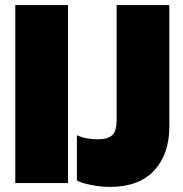

<svg xmlns="http://www.w3.org/2000/svg" viewBox="-20 -719 720 754"><path d="M40 -699H247V0H40ZM282 -10V-188Q316 -172 364 -172Q405 -172 421.5 -189Q438 -206 438 -246V-699H645V-222Q645 -114 585.5 -49.5Q526 15 411 15Q377 15 338.5 7.5Q300 0 282 -10Z"/></svg>

Font: Prompt ExtraBold
Style: Regular
Weight: 800
Designer: Katatrad Team
Foundry: CadsonDemak
Version: Version 1.001